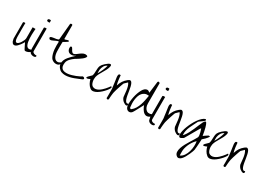

<svg xmlns="http://www.w3.org/2000/svg" viewBox="12 -1821 4505 3235"><g transform="rotate(30 2264.5 -203.5)"><path d="M28 -32V-342Q28 -349 34 -352.5Q40 -356 47 -356.5Q54 -357 61 -356.5Q68 -356 70 -355Q69 -344 69 -322.5Q69 -301 68.5 -273Q68 -245 68.5 -214.5Q69 -184 69 -156V-106Q69 -84 70 -74Q72 -28 83 -10.5Q94 7 109.5 6Q125 5 142.5 -11.5Q160 -28 175 -51.5Q190 -75 200.5 -99.5Q211 -124 211 -144V-355H267Q266 -336 263.5 -306Q261 -276 260.5 -241Q260 -206 261.5 -170Q263 -134 269 -102Q275 -70 286.5 -46.5Q298 -23 316.5 -13Q335 -3 360.5 -9.5Q386 -16 422 -46Q429 -25 416 -5.5Q403 14 382 28.5Q361 43 336.5 50Q312 57 295 53Q293 52 288 46.5Q283 41 281 38Q278 32 270 16.5Q262 1 253 -17Q244 -35 236.5 -51Q229 -67 225 -74Q221 -65 209.5 -46.5Q198 -28 182 -7Q166 14 148 32Q130 50 111.5 57.5Q93 65 75 59Q57 53 42 24Q41 22 38.5 13.5Q36 5 34 -4Q32 -13 30 -21Q28 -29 28 -32Z M378 -46V-439Q378 -447 385 -451Q392 -455 401.5 -455Q411 -455 418.5 -454.5Q426 -454 427 -454V-18Q427 -4 436 5Q445 14 457 19Q469 24 482 25.5Q495 27 504 24Q515 41 503.5 51.5Q492 62 470.5 63Q449 64 426 55Q403 46 392 24Q391 22 388.5 12.5Q386 3 383.5 -8.5Q381 -20 379.5 -30.5Q378 -41 378 -46ZM421 -609V-566Q418 -565 412 -564.5Q406 -564 399 -564Q392 -564 386 -564.5Q380 -565 378 -566Q375 -567 369.5 -572.5Q364 -578 364 -581Q364 -604 382.5 -610.5Q401 -617 421 -609Z M715 -366Q703 -369 689 -364Q675 -359 658.5 -351.5Q642 -344 625 -335Q608 -326 593 -322Q578 -318 566 -320.5Q554 -323 547 -338Q540 -351 548.5 -359Q557 -367 573.5 -371.5Q590 -376 612 -378.5Q634 -381 653.5 -384Q673 -387 686.5 -392.5Q700 -398 701 -408L729 -716Q730 -724 737 -728Q744 -732 751.5 -732Q759 -732 765.5 -728.5Q772 -725 772 -716V-450Q783 -447 793.5 -450.5Q804 -454 814.5 -458Q825 -462 835.5 -464Q846 -466 856 -464Q862 -455 855 -447Q848 -439 842 -436L828 -427Q818 -421 807 -414Q796 -407 785.5 -401.5Q775 -396 772 -394Q771 -383 770.5 -355Q770 -327 770 -295.5Q770 -264 770.5 -236Q771 -208 772 -196Q774 -158 785.5 -126.5Q797 -95 817 -77Q837 -59 864 -59Q891 -59 927 -85Q933 -67 926 -52Q919 -37 905 -28.5Q891 -20 870.5 -17.5Q850 -15 829.5 -20Q809 -25 789.5 -37.5Q770 -50 757 -71Q740 -101 730 -138.5Q720 -176 716 -216Q712 -256 712.5 -295Q713 -334 715 -366Z M1085 -309Q1076 -299 1060 -291.5Q1044 -284 1024.5 -281Q1005 -278 985 -281.5Q965 -285 950.5 -297.5Q936 -310 927.5 -331.5Q919 -353 923 -388Q935 -401 943.5 -399.5Q952 -398 959.5 -389Q967 -380 974 -365.5Q981 -351 989.5 -338.5Q998 -326 1009 -318Q1020 -310 1035 -313Q1056 -318 1078.5 -335.5Q1101 -353 1125.5 -371Q1150 -389 1177.5 -400Q1205 -411 1234 -403Q1255 -398 1253.5 -385Q1252 -372 1238 -355Q1224 -338 1201 -320.5Q1178 -303 1156 -288.5Q1134 -274 1116.5 -263.5Q1099 -253 1096 -252Q1077 -238 1057.5 -222.5Q1038 -207 1021.5 -189Q1005 -171 993.5 -151Q982 -131 979 -109Q972 -64 980 -35.5Q988 -7 1008 8Q1028 23 1057 27Q1086 31 1119.5 27Q1153 23 1188 12.5Q1223 2 1255.5 -10.5Q1288 -23 1315 -37Q1342 -51 1359 -62Q1369 -62 1378.5 -57Q1388 -52 1392.5 -44.5Q1397 -37 1393.5 -28.5Q1390 -20 1375 -14Q1350 -4 1316 10.5Q1282 25 1244.5 39Q1207 53 1166.5 62Q1126 71 1088 71Q1050 71 1016 59Q982 47 957 16Q928 -21 925.5 -58Q923 -95 936.5 -129Q950 -163 975 -193Q1000 -223 1023.5 -246.5Q1047 -270 1065.5 -286Q1084 -302 1085 -309Z M1490 -87Q1484 -83 1474.5 -78.5Q1465 -74 1455 -70.5Q1445 -67 1435 -66Q1425 -65 1421 -68Q1417 -71 1418.5 -78.5Q1420 -86 1433 -102Q1435 -104 1443.5 -112.5Q1452 -121 1462 -130.5Q1472 -140 1480 -148Q1488 -156 1490 -158Q1498 -179 1500 -203.5Q1502 -228 1502.5 -254Q1503 -280 1505.5 -306Q1508 -332 1518 -355Q1523 -367 1538.5 -386.5Q1554 -406 1574.5 -423.5Q1595 -441 1615 -455.5Q1635 -470 1650.5 -473Q1666 -476 1673 -465.5Q1680 -455 1672 -425Q1663 -390 1645 -356Q1627 -322 1607.5 -289.5Q1588 -257 1571 -224.5Q1554 -192 1546 -158Q1542 -140 1542 -115Q1542 -90 1548 -65Q1554 -40 1566.5 -19Q1579 2 1602 10Q1627 20 1653.5 15Q1680 10 1704.5 -4Q1729 -18 1751.5 -38.5Q1774 -59 1794 -81Q1814 -103 1829 -123.5Q1844 -144 1854 -158L1869 -144Q1874 -140 1861.5 -117Q1849 -94 1825 -65Q1801 -36 1768.5 -6.5Q1736 23 1702 43.5Q1668 64 1634 69Q1600 74 1573 53Q1539 26 1519.5 -10Q1500 -46 1490 -87ZM1546 -229Q1572 -274 1594.5 -324Q1617 -374 1630 -425Q1611 -419 1596 -405.5Q1581 -392 1571 -374.5Q1561 -357 1554.5 -337.5Q1548 -318 1546 -300Q1545 -295 1545 -285Q1545 -275 1545 -264Q1545 -253 1545 -243Q1545 -233 1546 -229Z M1888 16V-94Q1888 -120 1887 -131Q1886 -135 1884 -151Q1882 -167 1879 -189.5Q1876 -212 1873 -236Q1870 -260 1866.5 -281.5Q1863 -303 1861 -319.5Q1859 -336 1858 -342Q1857 -353 1857.5 -365Q1858 -377 1862 -386Q1866 -395 1874.5 -398.5Q1883 -402 1900 -397Q1901 -380 1903.5 -357Q1906 -334 1909 -309Q1912 -284 1917 -259.5Q1922 -235 1929 -214Q1939 -245 1949.5 -268Q1960 -291 1973 -310Q1986 -329 2002 -347Q2018 -365 2041 -383Q2069 -407 2088 -402.5Q2107 -398 2119.5 -374.5Q2132 -351 2140.5 -314.5Q2149 -278 2155 -237Q2161 -196 2168 -157Q2175 -118 2185.5 -89Q2196 -60 2212 -47Q2228 -34 2252 -46Q2259 -24 2254 -14Q2249 -4 2236 -3Q2223 -2 2206.5 -9.5Q2190 -17 2173.5 -30Q2157 -43 2144 -62Q2131 -81 2125 -102Q2123 -116 2120 -149.5Q2117 -183 2112.5 -221Q2108 -259 2097.5 -296Q2087 -333 2069 -355L2012 -300Q2010 -296 2000.5 -270.5Q1991 -245 1980 -211Q1969 -177 1958 -142.5Q1947 -108 1943 -87Q1941 -80 1938.5 -60.5Q1936 -41 1933.5 -18Q1931 5 1930 25Q1929 45 1929 53Q1922 68 1908 68Q1894 68 1887 53Q1888 42 1888 16Z M2465 -383 2493 -609Q2494 -612 2499.5 -617.5Q2505 -623 2507 -623Q2511 -623 2515.5 -621Q2520 -619 2524.5 -617.5Q2529 -616 2532 -613Q2535 -610 2535 -609V-214Q2535 -170 2551 -137.5Q2567 -105 2591.5 -90Q2616 -75 2649 -80Q2682 -85 2718 -115Q2730 -115 2729 -105Q2728 -95 2719.5 -81.5Q2711 -68 2695 -53.5Q2679 -39 2660 -29.5Q2641 -20 2619.5 -19.5Q2598 -19 2578 -32Q2561 -43 2548 -57.5Q2535 -72 2525 -89Q2515 -106 2506.5 -123.5Q2498 -141 2493 -158Q2489 -151 2481.5 -137Q2474 -123 2464 -104.5Q2454 -86 2444 -66.5Q2434 -47 2424 -29Q2414 -11 2406 3.5Q2398 18 2394 24Q2382 46 2365.5 56.5Q2349 67 2330.5 67Q2312 67 2295.5 56.5Q2279 46 2268 24Q2259 5 2256.5 -27Q2254 -59 2257.5 -99.5Q2261 -140 2270.5 -184.5Q2280 -229 2294 -268.5Q2308 -308 2326 -341Q2344 -374 2366.5 -392Q2389 -410 2413.5 -409.5Q2438 -409 2465 -383ZM2339 10Q2379 -20 2403.5 -61.5Q2428 -103 2443.5 -149Q2459 -195 2468 -243.5Q2477 -292 2485 -335Q2441 -341 2410 -328.5Q2379 -316 2357.5 -291Q2336 -266 2324 -231Q2312 -196 2307 -157.5Q2302 -119 2303.5 -79Q2305 -39 2310 -4Q2311 -2 2314 1.5Q2317 5 2321.5 8.5Q2326 12 2330.5 13Q2335 14 2339 10Z M2683 -46V-439Q2683 -447 2690 -451Q2697 -455 2706.5 -455Q2716 -455 2723.5 -454.5Q2731 -454 2732 -454V-18Q2732 -4 2741 5Q2750 14 2762 19Q2774 24 2787 25.5Q2800 27 2809 24Q2820 41 2808.5 51.5Q2797 62 2775.5 63Q2754 64 2731 55Q2708 46 2697 24Q2696 22 2693.5 12.5Q2691 3 2688.5 -8.5Q2686 -20 2684.5 -30.5Q2683 -41 2683 -46ZM2726 -609V-566Q2723 -565 2717 -564.5Q2711 -564 2704 -564Q2697 -564 2691 -564.5Q2685 -565 2683 -566Q2680 -567 2674.5 -572.5Q2669 -578 2669 -581Q2669 -604 2687.5 -610.5Q2706 -617 2726 -609Z M2889 16V-94Q2889 -120 2888 -131Q2887 -135 2885 -151Q2883 -167 2880 -189.5Q2877 -212 2874 -236Q2871 -260 2867.5 -281.5Q2864 -303 2862 -319.5Q2860 -336 2859 -342Q2858 -353 2858.5 -365Q2859 -377 2863 -386Q2867 -395 2875.5 -398.5Q2884 -402 2901 -397Q2902 -380 2904.5 -357Q2907 -334 2910 -309Q2913 -284 2918 -259.5Q2923 -235 2930 -214Q2940 -245 2950.5 -268Q2961 -291 2974 -310Q2987 -329 3003 -347Q3019 -365 3042 -383Q3070 -407 3089 -402.5Q3108 -398 3120.5 -374.5Q3133 -351 3141.5 -314.5Q3150 -278 3156 -237Q3162 -196 3169 -157Q3176 -118 3186.5 -89Q3197 -60 3213 -47Q3229 -34 3253 -46Q3260 -24 3255 -14Q3250 -4 3237 -3Q3224 -2 3207.5 -9.5Q3191 -17 3174.5 -30Q3158 -43 3145 -62Q3132 -81 3126 -102Q3124 -116 3121 -149.5Q3118 -183 3113.5 -221Q3109 -259 3098.5 -296Q3088 -333 3070 -355L3013 -300Q3011 -296 3001.5 -270.5Q2992 -245 2981 -211Q2970 -177 2959 -142.5Q2948 -108 2944 -87Q2942 -80 2939.5 -60.5Q2937 -41 2934.5 -18Q2932 5 2931 25Q2930 45 2930 53Q2923 68 2909 68Q2895 68 2888 53Q2889 42 2889 16Z M3551 -144Q3556 -157 3553.5 -180.5Q3551 -204 3544.5 -229Q3538 -254 3531.5 -274Q3525 -294 3522 -300L3508 -285L3354 -18Q3352 -16 3347 -12Q3342 -8 3335 -4Q3328 0 3321.5 4Q3315 8 3311 10Q3285 21 3273 8Q3261 -5 3260.5 -34Q3260 -63 3269 -104Q3278 -145 3295.5 -190.5Q3313 -236 3336.5 -282Q3360 -328 3388 -367.5Q3416 -407 3446.5 -435.5Q3477 -464 3507 -473Q3523 -468 3523.5 -460.5Q3524 -453 3515.5 -443.5Q3507 -434 3493 -423.5Q3479 -413 3463.5 -402.5Q3448 -392 3435.5 -383Q3423 -374 3419 -368Q3399 -326 3378.5 -287.5Q3358 -249 3341.5 -211Q3325 -173 3316 -133Q3307 -93 3311 -46L3326 -60Q3355 -96 3379.5 -142Q3404 -188 3424 -235Q3444 -282 3461.5 -324Q3479 -366 3493 -394.5Q3507 -423 3521 -433Q3535 -443 3548 -423.5Q3561 -404 3576 -350.5Q3591 -297 3607 -201Q3611 -204 3622.5 -212.5Q3634 -221 3647.5 -230Q3661 -239 3673.5 -246.5Q3686 -254 3690 -257Q3695 -258 3705 -258Q3715 -258 3719 -257Q3715 -242 3700.5 -223Q3686 -204 3668.5 -187Q3651 -170 3636.5 -157.5Q3622 -145 3621 -144Q3621 -136 3620.5 -120Q3620 -104 3618.5 -82.5Q3617 -61 3616 -38.5Q3615 -16 3613 5Q3611 26 3609 42L3607 67Q3606 77 3595.5 105Q3585 133 3569.5 168Q3554 203 3534 238Q3514 273 3491.5 296Q3469 319 3444 324Q3419 329 3395 305Q3370 281 3368.5 244Q3367 207 3381 164.5Q3395 122 3419.5 77Q3444 32 3470 -9.5Q3496 -51 3518 -86.5Q3540 -122 3551 -144ZM3438 277Q3480 259 3508.5 217.5Q3537 176 3552 124Q3567 72 3569.5 18.5Q3572 -35 3564 -75Q3541 -55 3519.5 -26Q3498 3 3481 35.5Q3464 68 3453 102Q3442 136 3438 166Q3437 172 3436.5 187.5Q3436 203 3436 221Q3436 239 3436.5 255.5Q3437 272 3438 277Z M3763 -87Q3757 -83 3747.5 -78.5Q3738 -74 3728 -70.5Q3718 -67 3708 -66Q3698 -65 3694 -68Q3690 -71 3691.5 -78.5Q3693 -86 3706 -102Q3708 -104 3716.5 -112.5Q3725 -121 3735 -130.5Q3745 -140 3753 -148Q3761 -156 3763 -158Q3771 -179 3773 -203.5Q3775 -228 3775.5 -254Q3776 -280 3778.5 -306Q3781 -332 3791 -355Q3796 -367 3811.5 -386.5Q3827 -406 3847.5 -423.5Q3868 -441 3888 -455.5Q3908 -470 3923.5 -473Q3939 -476 3946 -465.5Q3953 -455 3945 -425Q3936 -390 3918 -356Q3900 -322 3880.5 -289.5Q3861 -257 3844 -224.5Q3827 -192 3819 -158Q3815 -140 3815 -115Q3815 -90 3821 -65Q3827 -40 3839.5 -19Q3852 2 3875 10Q3900 20 3926.5 15Q3953 10 3977.5 -4Q4002 -18 4024.5 -38.5Q4047 -59 4067 -81Q4087 -103 4102 -123.5Q4117 -144 4127 -158L4142 -144Q4147 -140 4134.5 -117Q4122 -94 4098 -65Q4074 -36 4041.5 -6.5Q4009 23 3975 43.5Q3941 64 3907 69Q3873 74 3846 53Q3812 26 3792.5 -10Q3773 -46 3763 -87ZM3819 -229Q3845 -274 3867.5 -324Q3890 -374 3903 -425Q3884 -419 3869 -405.5Q3854 -392 3844 -374.5Q3834 -357 3827.5 -337.5Q3821 -318 3819 -300Q3818 -295 3818 -285Q3818 -275 3818 -264Q3818 -253 3818 -243Q3818 -233 3819 -229Z M4161 16V-94Q4161 -120 4160 -131Q4159 -135 4157 -151Q4155 -167 4152 -189.5Q4149 -212 4146 -236Q4143 -260 4139.5 -281.5Q4136 -303 4134 -319.5Q4132 -336 4131 -342Q4130 -353 4130.5 -365Q4131 -377 4135 -386Q4139 -395 4147.5 -398.5Q4156 -402 4173 -397Q4174 -380 4176.5 -357Q4179 -334 4182 -309Q4185 -284 4190 -259.5Q4195 -235 4202 -214Q4212 -245 4222.5 -268Q4233 -291 4246 -310Q4259 -329 4275 -347Q4291 -365 4314 -383Q4342 -407 4361 -402.5Q4380 -398 4392.5 -374.5Q4405 -351 4413.5 -314.5Q4422 -278 4428 -237Q4434 -196 4441 -157Q4448 -118 4458.5 -89Q4469 -60 4485 -47Q4501 -34 4525 -46Q4532 -24 4527 -14Q4522 -4 4509 -3Q4496 -2 4479.5 -9.5Q4463 -17 4446.5 -30Q4430 -43 4417 -62Q4404 -81 4398 -102Q4396 -116 4393 -149.5Q4390 -183 4385.5 -221Q4381 -259 4370.5 -296Q4360 -333 4342 -355L4285 -300Q4283 -296 4273.5 -270.5Q4264 -245 4253 -211Q4242 -177 4231 -142.5Q4220 -108 4216 -87Q4214 -80 4211.5 -60.5Q4209 -41 4206.5 -18Q4204 5 4203 25Q4202 45 4202 53Q4195 68 4181 68Q4167 68 4160 53Q4161 42 4161 16Z"/></g></svg>

Font: Liu Jian Mao Cao
Style: Regular
Weight: 400
Designer: ZhongQi
Foundry: ZhongQi
Version: Version 1.001